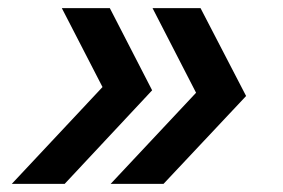

<svg xmlns="http://www.w3.org/2000/svg" viewBox="-20 -499 696 472"><path d="M250 -479H132L232 -285L9 -47H139L354 -277ZM252 -47H382L585 -263L473 -479H355L462 -271Z"/></svg>

Font: Nacelle SemiBold
Style: Italic
Weight: 600
Italic angle: -12°
Designer: Sora Sagano
Foundry: Sora Sagano
Version: Version 1.000;FEAKit 1.0